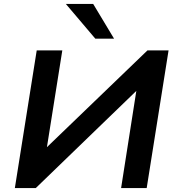

<svg xmlns="http://www.w3.org/2000/svg" viewBox="-20 -963 905 983"><path d="M56 0 168 -705H299L217 -189L200 -190L735 -705H843L731 0H600L681 -517H698L163 0ZM468 -765 317 -943H457L564 -765Z"/></svg>

Font: Nunito Sans 10pt SemiExpanded
Style: Bold Italic
Weight: 700
Width: 6
Italic angle: -9°
Designer: Vernon Adams
Foundry: Vernon Adams
Version: Version 3.101;gftools[0.9.27]